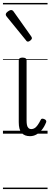

<svg xmlns="http://www.w3.org/2000/svg" viewBox="-20 -905 342 1300"><path d="M183 17Q165 17 150.5 11.5Q136 6 126 -6Q116 -18 111.5 -35.5Q107 -53 107 -78V-496Q107 -506 113.5 -510.5Q120 -515 132 -515Q146 -515 153 -510.5Q160 -506 160 -496V-90Q160 -72 162.5 -59Q165 -46 172.5 -38.5Q180 -31 193 -31Q204 -31 214.5 -37.5Q225 -44 235 -58Q245 -72 256 -94Q259 -101 265.5 -101.5Q272 -102 281 -98Q289 -95 292 -88.5Q295 -82 292 -76Q280 -46 263 -25.5Q246 -5 226 6Q206 17 183 17ZM169 -623Q166 -623 162.5 -625Q159 -627 156 -632L25 -793Q22 -797 20.5 -800Q19 -803 19 -807Q19 -814 25.5 -820.5Q32 -827 40.5 -832Q49 -837 55 -837Q65 -837 72 -827L191 -659Q194 -654 195 -651.5Q196 -649 196 -647Q196 -639 186 -631Q176 -623 169 -623ZM0 365H302V375H0ZM0 -20H302V0H0ZM0 -505H302V-500H0ZM0 -885H302V-875H0Z"/></svg>

Font: Playwrite AT Guides
Style: Regular
Weight: 400
Designer: Veronika Burian, José Scaglione
Foundry: TypeTogether
Version: Version 1.003